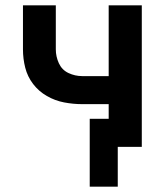

<svg xmlns="http://www.w3.org/2000/svg" viewBox="-20 -550 616 719"><path d="M316 149H421V0H511V-530H387V-265H288Q261 -265 236.5 -276.5Q212 -288 200.5 -313Q189 -338 189 -365V-530H66V-365Q66 -330 74.5 -296.5Q83 -263 104 -235.5Q125 -208 155.5 -190.5Q186 -173 220 -166.5Q254 -160 288 -160H387V-105H316Z"/></svg>

Font: Iosevka Sparkle
Style: Bold
Weight: 700
Designer: Belleve Invis
Foundry: Belleve Invis
Version: Version 4.5.0; ttfautohint (v1.8.3)